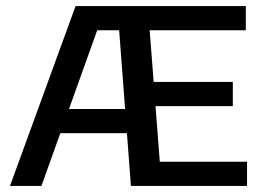

<svg xmlns="http://www.w3.org/2000/svg" viewBox="-20 -615 874 635"><path d="M13 0 230 -595H418V-515H301.5L117 0ZM144.5 -174.5 168 -254.5H429V-174.5ZM413 0 368 -595H793V-515H475L508.5 -80H797V0ZM447 -264V-344H750V-264Z"/></svg>

Font: Encode Sans SC Condensed Thin Medium
Style: Regular
Weight: 500
Version: Version 3.002